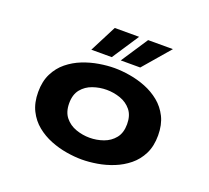

<svg xmlns="http://www.w3.org/2000/svg" viewBox="-123 -868 1122 1033"><g transform="rotate(20 437.5 -352.0)"><path d="M440 11Q399 11 352.2 3.2Q305.5 -4.5 260.2 -22.5Q215 -40.5 178 -70.5Q141 -100.5 118.8 -145Q96.5 -189.5 96.5 -251Q96.5 -312 118.8 -356.5Q141 -401 178 -431Q215 -461 260 -478.8Q305 -496.5 352 -504.2Q399 -512 440 -512Q481 -512 527.8 -504.2Q574.5 -496.5 619.5 -478.8Q664.5 -461 701.5 -431Q738.5 -401 760.8 -356.5Q783 -312 783 -251Q783 -189.5 760.8 -145Q738.5 -100.5 701.5 -70.5Q664.5 -40.5 619.5 -22.5Q574.5 -4.5 527.8 3.2Q481 11 440 11ZM440 -113.5Q480.5 -113.5 518.5 -127Q556.5 -140.5 581 -170.8Q605.5 -201 605.5 -251Q605.5 -301 581 -331Q556.5 -361 518.5 -374.2Q480.5 -387.5 440 -387.5Q399.5 -387.5 361.2 -374.2Q323 -361 298.5 -331Q274 -301 274 -251Q274 -201 298.5 -170.8Q323 -140.5 361.2 -127Q399.5 -113.5 440 -113.5ZM456 -562 557 -715H699L567.5 -562ZM287.5 -562 366 -715H505.5L404.5 -562Z"/></g></svg>

Font: Trispace SemiExpanded
Style: Bold
Weight: 700
Width: 6
Designer: Tyler Finck
Foundry: Etcetera Type Company
Version: Version 1.210; ttfautohint (v1.8.3)